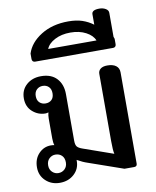

<svg xmlns="http://www.w3.org/2000/svg" viewBox="-94 -928 824 1014"><g transform="rotate(-10 318.0 -421.0)"><path d="M39 -87Q39 -132 66 -160.5Q93 -189 131 -189Q143 -189 150 -187Q145 -201 145 -224V-331Q145 -348 149 -363Q140 -360 133 -360Q94 -360 64 -386.5Q34 -413 34 -458Q34 -503 65 -530.5Q96 -558 143 -558Q198 -558 227.5 -526Q257 -494 257 -442V-193Q257 -170 264.5 -160.5Q272 -151 292 -144L454 -87Q449 -106 449 -156V-517Q449 -533 461.5 -543Q474 -553 498 -553Q528 -553 544.5 -540.5Q561 -528 561 -505V-16Q561 0 545 0H493L307 -65Q282 -73 252 -90V-84Q252 -42 221.5 -14Q191 14 145 14Q100 14 69.5 -14.5Q39 -43 39 -87ZM188 -459Q188 -481 175.5 -493.5Q163 -506 143 -506Q124 -506 111 -493.5Q98 -481 98 -459Q98 -436 111 -424Q124 -412 143 -412Q163 -412 175.5 -424Q188 -436 188 -459ZM194 -87Q194 -111 180.5 -124Q167 -137 146 -137Q127 -137 113 -123.5Q99 -110 99 -87Q99 -65 113 -51.5Q127 -38 146 -38Q166 -38 180 -51.5Q194 -65 194 -87Z M561 -685V-656Q561 -648 556.5 -643.5Q552 -639 545 -639H126Q119 -639 114.5 -643.5Q110 -648 110 -656V-685Q128 -742 189 -780Q250 -818 335 -818Q378 -818 409.5 -807.5Q441 -797 468 -777V-833Q468 -856 509 -856Q528 -856 542.5 -847.5Q557 -839 557 -825V-696ZM465 -693Q454 -721 419 -739.5Q384 -758 336 -758Q288 -758 252.5 -739.5Q217 -721 206 -693Z"/></g></svg>

Font: Maitree SemiBold
Style: Regular
Weight: 600
Designer: CadsonDemak Team
Foundry: CadsonDemak
Version: Version 1.001